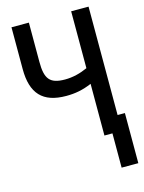

<svg xmlns="http://www.w3.org/2000/svg" viewBox="-133 -792 797 1066"><g transform="rotate(-15 265.0 -258.5)"><path d="M384 0H430V197H526V-91H484V-714H384V-387C342 -368 299 -357 254 -357C166 -357 141 -391 141 -488V-714H41V-474C41 -333 102 -267 237 -267C288 -267 332 -275 384 -297Z"/></g></svg>

Font: Noto Sans Mono Condensed Medium
Style: Regular
Weight: 500
Width: 3
Designer: Monotype Design Team
Foundry: Monotype Imaging Inc.
Version: Version 2.014